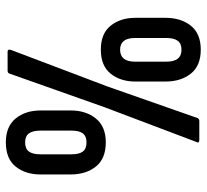

<svg xmlns="http://www.w3.org/2000/svg" viewBox="-45 -656 707 657"><g transform="rotate(90 308.5 -327.5)"><path d="M157 0Q147 0 151 -12L276 -342L384 -650Q387 -656 394 -656H459Q472 -656 465 -644L347 -332L232 -7Q230 0 222 0ZM150 -319Q95 -319 68 -352.5Q41 -386 41 -437V-541Q41 -593 68 -627Q95 -661 150 -661Q205 -661 232 -627Q259 -593 259 -541V-437Q259 -386 232 -352.5Q205 -319 150 -319ZM150 -385Q191 -385 191 -436V-543Q191 -569 181 -582Q171 -595 150 -595Q129 -595 119.5 -582Q110 -569 110 -543V-436Q110 -385 150 -385ZM467 6Q413 6 385.5 -27.5Q358 -61 358 -113V-216Q358 -268 385.5 -302Q413 -336 467 -336Q523 -336 550 -302Q577 -268 577 -216V-113Q577 -61 550 -27.5Q523 6 467 6ZM467 -60Q489 -60 498.5 -73Q508 -86 508 -112V-219Q508 -245 498.5 -257.5Q489 -270 467 -270Q446 -270 436.5 -257.5Q427 -245 427 -219V-112Q427 -86 436.5 -73Q446 -60 467 -60Z"/></g></svg>

Font: Sofia Sans Extra Condensed SemiBold
Style: Regular
Weight: 600
Designer: Botio Nikoltchev, Ani Petrova
Foundry: lettersoup
Version: Version 4.101